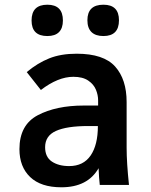

<svg xmlns="http://www.w3.org/2000/svg" viewBox="-20 -785 640 815"><path d="M62.5 -152Q62.5 -255 140.5 -296Q218.5 -337 335.5 -337H396.5V-359Q396.5 -381.5 387.2 -404.2Q378 -427 354.5 -443Q331 -459 291.5 -459Q226.5 -459 153.5 -403L93.5 -479Q139.5 -517.5 188.8 -537.2Q238 -557 305.5 -557Q420 -557 468.8 -502.5Q517.5 -448 517.5 -352V-158Q517.5 -95 527.5 0H403.5Q400 -30.5 398.5 -71Q352 10 240.5 10Q153.5 10 108 -33.5Q62.5 -77 62.5 -152ZM395.5 -250H354.5Q263.5 -250 217.5 -229.2Q171.5 -208.5 171.5 -160Q171.5 -118.5 200.2 -99.2Q229 -80 273.5 -80Q334 -80 364.8 -125Q395.5 -170 395.5 -250ZM114 -698Q114 -765 181 -765Q247 -765 247 -698Q247 -665.5 230.5 -648.8Q214 -632 181 -632Q114 -632 114 -698ZM351 -699Q351 -765 419 -765Q485 -765 485 -699Q485 -632 419 -632Q385.5 -632 368.2 -649Q351 -666 351 -699Z"/></svg>

Font: JuliaMono Latin
Style: Bold
Weight: 700
Monospace: yes
Designer: cormullion
Foundry: corm
Version: Version 0.038; ttfautohint (v1.8)